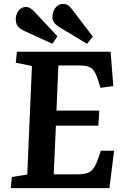

<svg xmlns="http://www.w3.org/2000/svg" viewBox="-20 -966 636 986"><path d="M426.8 -741.2 289.1 -824.2Q268.1 -836.9 258.3 -849.9Q248.5 -862.8 249 -879.9Q250 -907.2 265.1 -926.5Q280.3 -945.8 304.2 -945.8Q330.6 -945.8 349.1 -918.9L457 -777.8ZM249 -741.2 106.9 -806.2Q81.5 -817.9 71 -832Q60.5 -846.2 61 -870.1Q62 -894 76.2 -912.1Q90.3 -930.2 115.2 -930.2Q132.8 -930.2 155.8 -907.2L274.9 -779.8ZM144 -627 61 -644 66.9 -700.2H547.9L562 -523.9L496.1 -515.1L484.9 -550.8Q470.7 -597.2 452.4 -613.5Q434.1 -629.9 389.2 -629.9H279.8L270 -397.9H490.2L484.9 -320.8H267.1L255.9 -70.8H380.9Q426.3 -70.8 447 -87.4Q467.8 -104 483.9 -150.9L498 -191.9H565.9L542 0H35.2L41 -57.1L120.1 -69.8Z"/></svg>

Font: Literata Book
Style: Bold Italic
Weight: 700
Italic angle: -3°
Designer: Latin by Veronika Burian and Jose Scaglione. Greek by Irene Vlachou. Cyrillic by Vera Evstafieva
Foundry: TypeTogether
Version: Version 1.003;PS 001.003;hotconv 1.0.88;makeotf.lib2.5.64775